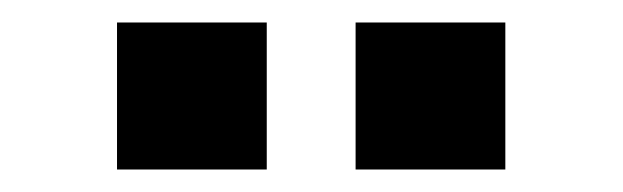

<svg xmlns="http://www.w3.org/2000/svg" viewBox="-20 -742 548 169"><path d="M83 -592.8V-722.2H214.8V-592.8ZM293 -592.8V-722.2H424.8V-592.8Z"/></svg>

Font: Raleway ExtraBold
Style: Regular
Weight: 800
Designer: Matt McInerney, Pablo Impallari, Rodrigo Fuenzalida
Foundry: Matt McInerney, Pablo Impallari, Rodrigo Fuenzalida
Version: Version 3.000g; ttfautohint (v1.5) -l 8 -r 28 -G 28 -x 14 -D